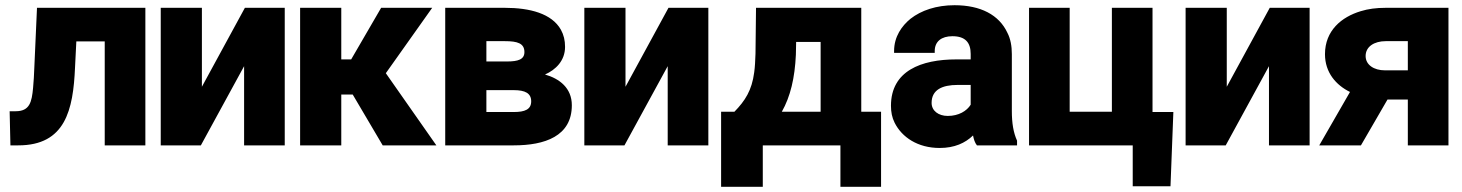

<svg xmlns="http://www.w3.org/2000/svg" viewBox="-20 -558 5611 737"><path d="M17 -131 20 0H50C231 0 261 -136 268 -299L273 -399H382V0H538V-528H122L112 -304C111 -271 109 -244 107 -221C102 -166 94 -131 40 -131Z M597 0H751L917 -304V0H1073V-528H920L755 -225V-528H597Z M1132 0H1290V-195H1334L1449 0H1655L1461 -277L1639 -528H1443L1328 -330H1290V-528H1132Z M1689 0H1952C2071 0 2175 -35 2175 -154C2175 -220 2128 -256 2072 -272C2113 -290 2149 -325 2149 -378C2149 -403 2144 -424 2133 -444C2098 -506 2014 -528 1918 -528H1689ZM1847 -128V-212H1952C1996 -212 2019 -200 2019 -169C2019 -138 1995 -128 1952 -128ZM1847 -322V-400H1918C1966 -400 1993 -392 1993 -358C1993 -330 1969 -322 1926 -322Z M2223 0H2377L2543 -304V0H2699V-528H2546L2381 -225V-528H2223Z M2748 -129V159H2908V0H3206V159H3362V-129H3286V-528H2882L2880 -352C2879 -324 2878 -301 2875 -280C2866 -211 2840 -171 2799 -129ZM2981 -129C3014 -187 3031 -259 3035 -348L3036 -397H3130V-129Z M3400 -152C3400 -128 3404 -107 3414 -87C3442 -31 3503 10 3587 10C3644 10 3685 -9 3715 -38C3718 -23 3722 -10 3730 0H3884V-18C3870 -49 3864 -85 3864 -132V-350C3864 -381 3859 -409 3847 -432C3815 -501 3744 -538 3644 -538C3574 -538 3516 -518 3475 -486C3442 -459 3412 -418 3412 -362V-355H3568V-362C3568 -399 3594 -419 3636 -419C3685 -419 3706 -395 3706 -351V-330H3651C3516 -330 3400 -286 3400 -152ZM3556 -163C3556 -213 3596 -232 3656 -232H3706V-156C3691 -132 3660 -113 3618 -113C3582 -113 3556 -133 3556 -163Z M3930 0H4328V157H4473L4484 -128H4404V-528H4248V-129H4086V-528H3930Z M4531 0H4685L4851 -304V0H5007V-528H4854L4689 -225V-528H4531Z M5044 0H5204L5306 -176H5384V0H5540V-528H5299C5263 -528 5232 -524 5203 -515C5130 -493 5066 -441 5066 -350C5066 -279 5109 -231 5162 -205ZM5222 -343C5222 -379 5255 -400 5299 -400H5384V-288H5296C5254 -288 5222 -309 5222 -343Z"/></svg>

Font: Asimov Pro
Style: Blk
Weight: 900
Designer: Google
Version: Version 2.000980; 2014